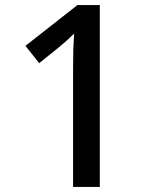

<svg xmlns="http://www.w3.org/2000/svg" viewBox="-20 -734 612 754"><path d="M372 0H267V-474Q267 -511 268 -542Q269 -573 271 -602Q258 -589 244 -576.5Q230 -564 212 -549L134 -486L80 -554L284 -714H372Z"/></svg>

Font: Noto Sans Arabic Med
Style: Regular
Weight: 500
Designer: Monotype Design Team, Nadine Chahine, Nizar Qandah and Khaled Hosny
Foundry: Monotype Imaging Inc.
Version: Version 2.012; ttfautohint (v1.8.4.7-5d5b)